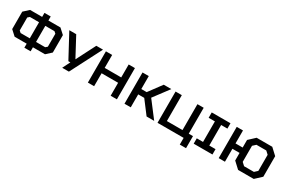

<svg xmlns="http://www.w3.org/2000/svg" viewBox="135 -2162 5510 3724"><g transform="rotate(30 2890.0 -300.0)"><path d="M790 -540H585V-180H790L830 -215V-505ZM445 -660V-750H585V-660H855L970 -555V-165L855 -60H585V30H445V-60H175L60 -165V-555L175 -660ZM445 -540H240L200 -505V-215L240 -180H445Z M1635 -700H1785L1425 0H1275L1360 -170H1315L1030 -700H1185L1415 -270Z M1990 -290V0H1850V-700H1990V-410H2360V-700H2500V0H2360V-290Z M2810 -290V0H2670V-700H2810V-410H2930L3145 -700H3315L3060 -360L3335 0H3165L2945 -290Z M4040 -700V-120H4135V150H3995V0H3410V-700H3550V-120H3900V-700Z M4640 0H4220V-120H4360V-580H4220V-700H4640V-580H4500V-120H4640Z M4920 -290V0H4780V-700H4920V-410H5080V-580L5220 -710H5570L5710 -580V-120L5570 10H5220L5080 -120V-290ZM5285 -590 5220 -530V-170L5285 -110H5505L5570 -170V-530L5505 -590Z"/></g></svg>

Font: Squares Bold
Style: Regular
Weight: 400
Designer: Typetype
Foundry: Typetype
Version: Version 001.000